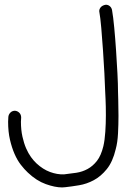

<svg xmlns="http://www.w3.org/2000/svg" viewBox="-20 -779 591 819"><path d="M458 -735.4Q462.9 -708 467.3 -661.1Q471.7 -614.3 475.1 -563.5Q478.5 -512.7 481 -465.3Q483.4 -418 483.4 -388.7Q483.4 -382.8 484.4 -353.5Q485.4 -324.2 485.4 -285.2Q485.4 -248 483.4 -209.5Q481.4 -170.9 473.6 -142.6Q460.9 -88.9 435.5 -57.6Q410.2 -26.4 379.9 -10.3Q349.6 5.9 317.4 11.2Q285.2 16.6 258.8 19.5Q254.9 19.5 252 20Q249 20.5 245.1 20.5Q214.8 20.5 175.3 6.3Q135.7 -7.8 98.6 -43Q84 -56.6 68.8 -76.2Q53.7 -95.7 42 -122.6Q30.3 -149.4 22.5 -183.1Q14.6 -216.8 14.6 -259.8Q14.6 -264.6 15.1 -270Q15.6 -275.4 15.6 -280.3Q16.6 -291 24.4 -298.8Q32.2 -306.6 43.9 -306.6Q54.7 -305.7 62.5 -297.9Q70.3 -290 70.3 -277.3Q70.3 -272.5 69.8 -268.6Q69.3 -264.6 69.3 -259.8Q69.3 -224.6 75.7 -196.3Q82 -168 91.3 -146.5Q100.6 -125 112.3 -108.9Q124 -92.8 135.7 -82Q163.1 -56.6 193.4 -45.4Q223.6 -34.2 252.9 -35.2Q279.3 -38.1 305.2 -42Q331.1 -45.9 353.5 -58.1Q376 -70.3 393.6 -92.8Q411.1 -115.2 420.9 -155.3Q426.8 -180.7 429.2 -216.8Q431.6 -252.9 431.6 -287.1Q431.6 -327.1 430.2 -356.4Q428.7 -385.7 428.7 -387.7Q427.7 -418.9 425.3 -466.3Q422.9 -513.7 419.4 -563.5Q416 -613.3 412.1 -658.7Q408.2 -704.1 403.3 -731.4Q403.3 -741.2 410.6 -749Q418 -756.8 431.6 -758.8Q441.4 -758.8 448.7 -752.4Q456.1 -746.1 458 -735.4Z"/></svg>

Font: Coming Soon
Style: Regular
Weight: 400
Designer: Dathan Boardman
Foundry: Open Window
Version: Version 1.002